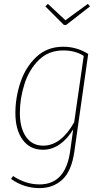

<svg xmlns="http://www.w3.org/2000/svg" viewBox="-20 -769 541 986"><path d="M433 -492 362 8Q348 109 300.5 153Q253 197 183 197Q103 197 37 150L47 135Q112 178 183 178Q316 178 340 9L356 -105Q327 -56 287 -28Q247 0 201 0Q134 0 96.5 -51Q59 -102 59 -189Q59 -268 85 -346Q111 -424 166.5 -476.5Q222 -529 305 -529Q374 -529 433 -492ZM82 -189Q82 -112 113.5 -66.5Q145 -21 202 -21Q293 -21 361 -141L410 -482Q366 -510 305 -510Q229 -510 179 -460.5Q129 -411 105.5 -337Q82 -263 82 -189ZM431 -749 442 -736 320 -641H308L213 -736L226 -749L316 -665Z"/></svg>

Font: Fira Sans Condensed Thin
Style: Italic
Weight: 250
Width: 3
Italic angle: -8°
Designer: Carrois Corporate & Edenspiekermann AG
Foundry: Carrois Corporate GbR & Edenspiekermann AG
Version: Version 4.203